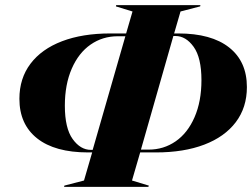

<svg xmlns="http://www.w3.org/2000/svg" viewBox="-20 -732 987 752"><path d="M341 -135H325Q195 -135 125.5 -190Q56 -245 56 -345Q56 -425 99.5 -482.5Q143 -540 223 -570.5Q303 -601 412 -601H474L499 -687L434 -707L435 -712H765L764 -707L687 -687L662 -601H678Q808 -601 877.5 -546Q947 -491 947 -391Q947 -311 903.5 -253.5Q860 -196 780 -165.5Q700 -135 591 -135H529L497 -25L563 -5L561 0H231L232 -5L309 -25ZM336 -145H343L471 -590H441Q382 -590 335 -557.5Q288 -525 261 -463Q234 -401 234 -318Q234 -230 264.5 -187.5Q295 -145 336 -145ZM562 -146Q621 -146 668 -178.5Q715 -211 742 -273Q769 -335 769 -418Q769 -506 738.5 -548.5Q708 -591 667 -591H659L532 -146Z"/></svg>

Font: Nyght Serif Dark Italic
Style: Regular
Weight: 800
Italic angle: -16°
Designer: Maksym Kobuzan
Version: Version 0.400